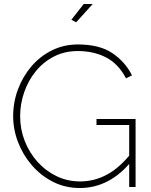

<svg xmlns="http://www.w3.org/2000/svg" viewBox="-20 -938 759 963"><path d="M380 5Q307 5 246 -26Q185 -57 140 -109Q95 -161 70.5 -225Q46 -289 46 -355Q46 -425 70 -489.5Q94 -554 137.5 -605Q181 -656 240.5 -685.5Q300 -715 371 -715Q479 -715 543.5 -671.5Q608 -628 642 -560L612 -545Q574 -618 512 -650Q450 -682 370 -682Q304 -682 250.5 -654.5Q197 -627 159 -580Q121 -533 101 -474.5Q81 -416 81 -355Q81 -290 104 -231Q127 -172 168.5 -126Q210 -80 264.5 -54Q319 -28 382 -28Q453 -28 517 -62.5Q581 -97 640 -172V-130Q530 5 380 5ZM628 -311H464V-341H660V0H628ZM362 -826 338 -839 400 -918H445Z"/></svg>

Font: Raleway Thin ExtraLight
Style: Regular
Weight: 250
Version: Version 4.026